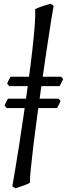

<svg xmlns="http://www.w3.org/2000/svg" viewBox="-20 -762 361 1026"><path d="M62 244.1 45.9 233.4Q50.8 206.5 60.5 148.4Q70.3 90.3 82.5 12.5Q94.7 -65.4 107.4 -153.3Q120.1 -241.2 132.1 -328.9Q144 -416.5 152.8 -494.1Q161.6 -571.8 165.8 -629.2Q169.9 -686.5 167.5 -712.4Q176.3 -717.8 192.6 -723.9Q209 -730 225.3 -734.9Q241.7 -739.7 250.5 -742.2L266.6 -731.4Q261.2 -703.1 252 -644.3Q242.7 -585.4 231 -507.1Q219.2 -428.7 206.5 -340.6Q193.8 -252.4 181.9 -164.8Q169.9 -77.1 160.4 -0.2Q150.9 76.7 145.3 133.1Q139.6 189.5 139.6 214.4Q133.3 219.2 117.4 225.3Q101.6 231.4 85.4 236.6Q69.3 241.7 62 244.1ZM15.6 -184.6 4.4 -198.2Q7.3 -206.1 12.7 -216.8Q18.1 -227.5 23.4 -234.9H292.5L303.7 -222.7Q300.3 -213.4 294.7 -203.1Q289.1 -192.9 284.7 -184.6ZM29.3 -301.8 18.1 -315.4Q21 -323.2 26.6 -334Q32.2 -344.7 37.1 -352.1H306.2L317.4 -339.8Q314 -330.6 308.3 -320.3Q302.7 -310.1 298.3 -301.8Z"/></svg>

Font: Gentium Book Plus
Style: Italic
Weight: 400
Italic angle: -8°
Designer: Victor Gaultney, Annie Olsen, Iska Routamaa, Becca Hirsbrunner
Foundry: SIL International
Version: Version 6.101